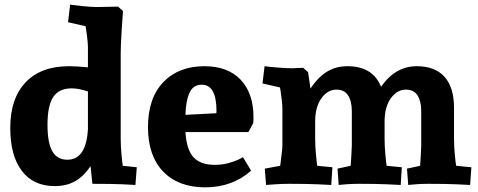

<svg xmlns="http://www.w3.org/2000/svg" viewBox="-20 -786 2042 821"><path d="M375 0 367.2 -75.2Q336.4 -30.3 299.8 -10.3Q263.2 9.8 213.9 9.8Q123 9.8 73.5 -55.2Q23.9 -120.1 23.9 -238.8Q23.9 -364.7 89.4 -433.8Q154.8 -502.9 274.9 -502.9Q308.1 -502.9 356 -498V-586.9Q356 -600.1 352.1 -631.6Q348.1 -663.1 346.2 -673.8L271 -690.9L279.8 -766.1Q292 -764.2 331.5 -760Q371.1 -755.9 397 -755.9L484.9 -757.8L505.9 -738.8Q503.9 -717.8 500 -652.8Q496.1 -587.9 496.1 -557.1V-192.9Q496.1 -162.1 499.5 -125Q502.9 -87.9 504.9 -77.1L564.9 -70.8L559.1 4.9Q548.8 3.9 503.9 2Q459 0 375 0ZM287.1 -408.2Q231.9 -408.2 207.5 -371.1Q183.1 -334 183.1 -252Q183.1 -175.8 203.6 -139.4Q224.1 -103 268.1 -103Q348.1 -103 356 -232.9V-395Q315.9 -408.2 287.1 -408.2Z M772.9 -221.2Q777.8 -145 807.9 -113Q837.9 -81.1 897.9 -81.1Q930.2 -81.1 957 -88.6Q983.9 -96.2 999.3 -103.5Q1014.6 -110.8 1019 -113.8L1053.7 -56.2Q974.6 14.6 857.9 15.1Q742.7 15.1 677.7 -52.5Q612.8 -120.1 612.8 -242.2Q612.8 -366.2 678.2 -434.6Q743.7 -502.9 854 -502.9Q954.1 -502.9 1009 -445.1Q1064 -387.2 1064 -284.2L1063 -259.8L1042 -221.2ZM905.8 -310.1Q905.8 -423.8 842.8 -423.8Q806.6 -423.8 790.8 -390.4Q774.9 -356.9 772.9 -294.9L904.8 -301.8Z M1990.2 4.9Q1978 3.9 1930.2 2Q1882.3 0 1811.5 0Q1782.7 0 1757.6 2Q1732.4 3.9 1725.6 4.9L1720.2 -64.9L1776.4 -77.1L1779.3 -121.1L1781.2 -163.1V-311Q1781.2 -353 1765.4 -377.9Q1749.5 -402.8 1715.3 -402.8Q1678.2 -402.8 1651.4 -366Q1624.5 -329.1 1624.5 -265.1V-192.9Q1624.5 -162.1 1627.9 -125Q1631.3 -87.9 1633.3 -77.1L1698.2 -70.8L1693.4 4.9Q1681.2 3.9 1633.3 2Q1585.4 0 1514.6 0Q1485.8 0 1460.7 2Q1435.5 3.9 1428.2 4.9L1423.3 -64.9L1479.5 -77.1L1482.4 -121.1L1484.4 -163.1V-311Q1484.4 -353 1468.5 -377.9Q1452.6 -402.8 1418.5 -402.8Q1381.3 -402.8 1354.5 -366Q1327.6 -329.1 1327.6 -265.1V-192.9Q1327.6 -162.1 1331.1 -125Q1334.5 -87.9 1336.4 -77.1L1401.4 -70.8L1396.5 4.9Q1384.3 3.9 1336.4 2Q1288.6 0 1217.3 0Q1188.5 0 1157.5 2Q1126.5 3.9 1117.7 4.9L1112.3 -64.9L1178.2 -77.1Q1179.2 -88.4 1183.3 -119.1Q1187.5 -149.9 1187.5 -163.1V-325.2Q1187.5 -337.4 1183.6 -369.1Q1179.7 -400.9 1177.2 -412.1L1102.5 -429.2L1111.3 -502.9Q1123.5 -501 1163.1 -497.6Q1202.6 -494.1 1228.5 -494.1L1276.4 -496.1L1297.4 -477.1L1307.6 -407.2Q1337.4 -453.1 1376 -478Q1414.6 -502.9 1465.3 -502.9Q1574.2 -502.9 1609.4 -415Q1670.4 -502.9 1762.2 -502.9Q1840.3 -502.9 1880.9 -457.5Q1921.4 -412.1 1921.4 -325.2V-192.9Q1921.4 -162.1 1924.8 -125Q1928.2 -87.9 1930.7 -77.1L1995.6 -70.8Z"/></svg>

Font: Sura
Style: Bold
Weight: 700
Designer: Carolina Giovagnoli
Foundry: Huerta Tipografica
Version: Version 1.002;PS 001.002;hotconv 1.0.70;makeotf.lib2.5.58329